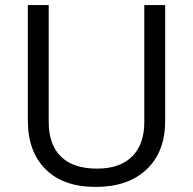

<svg xmlns="http://www.w3.org/2000/svg" viewBox="-20 -734 768 764"><path d="M637.2 -713.9V-252Q637.2 -129.9 563.5 -60.1Q489.7 9.8 360.8 9.8Q231.9 9.8 161.4 -60.5Q90.8 -130.9 90.8 -253.9V-713.9H173.8V-248Q173.8 -158.7 222.7 -110.8Q271.5 -63 366.2 -63Q456.5 -63 505.4 -111.1Q554.2 -159.2 554.2 -249V-713.9Z"/></svg>

Font: Zoram GWebM
Style: Regular
Weight: 400
Foundry: Ascender Corporation
Version: Version 1.000